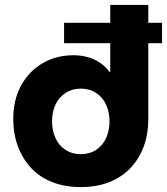

<svg xmlns="http://www.w3.org/2000/svg" viewBox="-20 -750 680 782"><path d="M241 -574V-657H640V-574ZM309 12Q245 12 193.5 -8Q142 -28 107 -65.5Q72 -103 53 -154Q34 -205 34 -265Q34 -343 65.5 -401Q97 -459 152.5 -492Q208 -525 280 -525Q311 -525 338.5 -517Q366 -509 388.5 -493.5Q411 -478 426 -457H429V-730H584V-266Q584 -182 550 -119Q516 -56 454.5 -22Q393 12 309 12ZM309 -122Q345 -122 371.5 -139.5Q398 -157 412 -187.5Q426 -218 426 -256Q426 -294 412 -324Q398 -354 371.5 -371.5Q345 -389 309 -389Q274 -389 247 -371.5Q220 -354 206 -324Q192 -294 192 -256Q192 -218 206 -187.5Q220 -157 247 -139.5Q274 -122 309 -122Z"/></svg>

Font: MuseoModerno Thin
Style: Bold
Weight: 700
Version: Version 1.003